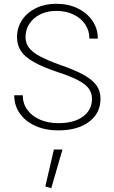

<svg xmlns="http://www.w3.org/2000/svg" viewBox="-20 -683 604 1013"><path d="M55.2 -180.2H100.1Q100.1 -136.7 124.3 -103.5Q148.4 -70.3 190.9 -51.8Q233.4 -33.2 289.1 -33.2Q370.1 -33.2 417.7 -67.9Q465.3 -102.5 465.3 -161.6Q465.3 -192.4 448.5 -215.6Q431.6 -238.8 392.3 -259.5Q353 -280.3 285.6 -302.2Q206.5 -328.6 159.2 -355.2Q111.8 -381.8 90.8 -413.3Q69.8 -444.8 69.8 -486.3Q69.8 -537.6 96.7 -577.6Q123.5 -617.7 170.4 -640.4Q217.3 -663.1 277.3 -663.1Q339.8 -663.1 389.4 -639.2Q439 -615.2 467.5 -573.7Q496.1 -532.2 496.1 -479.5H451.7Q451.7 -522 429.2 -554.9Q406.7 -587.9 367.2 -606.7Q327.6 -625.5 276.9 -625.5Q230 -625.5 193.4 -607.7Q156.7 -589.8 135.7 -558.6Q114.7 -527.3 114.7 -486.8Q114.7 -456.1 132.3 -431.9Q149.9 -407.7 190.4 -386Q231 -364.3 299.3 -339.8Q377.4 -313 423.6 -286.9Q469.7 -260.7 490 -231Q510.3 -201.2 510.3 -162.6Q510.3 -85.9 450 -40.5Q389.6 4.9 287.6 4.9Q219.7 4.9 167.2 -18.6Q114.7 -42 85 -83.7Q55.2 -125.5 55.2 -180.2ZM264.2 106H309.6L250.5 310.1L219.2 300.8Z"/></svg>

Font: Estedad-FD ExtraLight
Style: Regular
Weight: 200
Designer: Amin Abedi
Version: Version 7.3